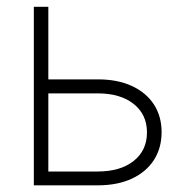

<svg xmlns="http://www.w3.org/2000/svg" viewBox="-20 -556 555 576"><path d="M114.3 -317.9H273.4Q332.5 -317.9 375.5 -298.1Q418.5 -278.3 441.7 -242.7Q464.8 -207 464.8 -159.7Q464.8 -111.8 441.7 -75.9Q418.5 -40 375.5 -20Q332.5 0 273.4 0H81.5V-535.6H125V-41.5H272.9Q341.3 -41.5 381.1 -73.2Q420.9 -105 420.9 -158.7Q420.9 -212.4 381.1 -244.1Q341.3 -275.9 272.9 -275.9H114.3Z"/></svg>

Font: Inter 20pt ExtraLight
Style: Regular
Weight: 250
Version: Version 4.001;git-66647c0bb